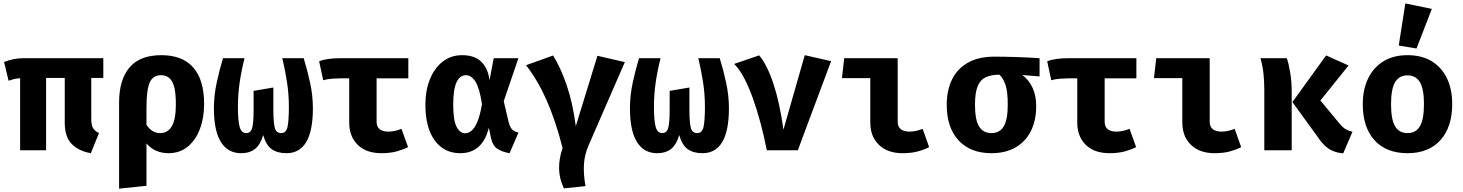

<svg xmlns="http://www.w3.org/2000/svg" viewBox="-20 -889 8655 1136"><path d="M591.3 -544.6V-427.7H520V-183.6Q520 -149.2 530.8 -131Q541.5 -112.8 565.6 -101.5L517.4 17.4Q446.2 5.1 404.6 -36.9Q363.1 -79 363.1 -162.1V-427.7H252.8V0H99V-426.2Q76.9 -424.6 62.3 -421Q47.7 -417.4 30.8 -411.3L4.1 -522.1Q31.3 -532.8 58.5 -538.7Q85.6 -544.6 117.4 -544.6Z M934.4 -562.6Q1060 -562.6 1123.8 -489.2Q1187.7 -415.9 1187.7 -273.8Q1187.7 -191.8 1162.8 -125.9Q1137.9 -60 1090.8 -21.3Q1043.6 17.4 976.4 17.4Q937.9 17.4 904.9 3.3Q871.8 -10.8 846.7 -40.5V210.3L684.6 227.2V-282.1Q684.6 -416.9 746.2 -489.7Q807.7 -562.6 934.4 -562.6ZM932.3 -444.1Q884.6 -444.1 865.6 -400.3Q846.7 -356.4 846.7 -254.4V-150.3Q879 -101.5 927.2 -101.5Q972.3 -101.5 996.4 -141.8Q1020.5 -182.1 1020.5 -271.8Q1020.5 -338.5 1010.3 -375.9Q1000 -413.3 980.3 -428.7Q960.5 -444.1 932.3 -444.1Z M1776.9 -544.6Q1797.9 -476.4 1814.6 -400.3Q1831.3 -324.1 1831.3 -248.2Q1831.3 17.4 1674.4 17.4Q1620.5 17.4 1586.9 -6.9Q1553.3 -31.3 1537.4 -89.7Q1520.5 -32.8 1488.7 -7.7Q1456.9 17.4 1406.2 17.4Q1328.7 17.4 1287.2 -48.7Q1245.6 -114.9 1245.6 -248.2Q1245.6 -324.1 1262.3 -401Q1279 -477.9 1299.5 -544.6H1426.7Q1407.7 -468.7 1397.7 -399Q1387.7 -329.2 1387.7 -256.9Q1387.7 -176.4 1397.7 -139Q1407.7 -101.5 1436.4 -101.5Q1463.6 -101.5 1472.1 -132.3Q1480.5 -163.1 1480.5 -240V-351.3L1597.4 -371.3V-245.1Q1597.4 -163.6 1605.9 -132.6Q1614.4 -101.5 1643.6 -101.5Q1673.3 -101.5 1681.3 -139Q1689.2 -176.4 1689.2 -256.9Q1689.2 -328.7 1678.7 -399.2Q1668.2 -469.7 1650.3 -544.6Z M2395.9 -544.6V-425.6H2208.2V-170.3Q2208.2 -137.9 2226.9 -124.1Q2245.6 -110.3 2277.4 -110.3Q2299 -110.3 2318.7 -115.1Q2338.5 -120 2355.4 -126.7L2394.4 -18.5Q2366.7 -4.1 2327.7 6.7Q2288.7 17.4 2236.9 17.4Q2147.2 17.4 2096.7 -31.8Q2046.2 -81 2046.2 -164.6V-425.6H1997.9Q1975.4 -425.6 1946.2 -423.6Q1916.9 -421.5 1892.3 -414.4L1868.2 -526.2Q1912.8 -544.6 1993.3 -544.6Z M2713.8 -562.6Q2788.7 -562.6 2828.2 -523.1Q2867.7 -483.6 2876.4 -414.4L2901 -544.6H3047.2L2960.5 -290.3L2988.2 -171.8Q2996.9 -135.4 3011 -122.3Q3025.1 -109.2 3047.7 -104.6L2994.9 17.4Q2950.8 9.7 2922.3 -9Q2893.8 -27.7 2883.6 -79L2872.3 -133.3Q2834.9 17.4 2703.1 17.4Q2607.2 17.4 2552.1 -58.2Q2496.9 -133.8 2496.9 -269.7Q2496.9 -354.4 2523.8 -420.5Q2550.8 -486.7 2599.5 -524.6Q2648.2 -562.6 2713.8 -562.6ZM2736.4 -444.1Q2700.5 -444.1 2681 -401.8Q2661.5 -359.5 2661.5 -269.7Q2661.5 -177.9 2681.3 -139.2Q2701 -100.5 2732.3 -100.5Q2750.8 -100.5 2769 -114.9Q2787.2 -129.2 2803.6 -166.7Q2820 -204.1 2831.8 -272.8Q2817.4 -366.7 2793.6 -405.4Q2769.7 -444.1 2736.4 -444.1Z M3514.9 -559 3676.9 -521.5 3461.5 -26.7Q3437.9 28.7 3434.9 85.4Q3431.8 142.1 3444.1 212.3L3316.4 225.6Q3289.2 168.7 3287.9 109.5Q3286.7 50.3 3308.7 -13.3Q3267.2 -175.9 3213.8 -296.4Q3160.5 -416.9 3092.3 -503.1L3252.3 -560.5Q3295.4 -493.3 3332.1 -387.4Q3368.7 -281.5 3386.7 -142.6Z M4238.5 -544.6Q4259.5 -476.4 4276.2 -400.3Q4292.8 -324.1 4292.8 -248.2Q4292.8 17.4 4135.9 17.4Q4082.1 17.4 4048.5 -6.9Q4014.9 -31.3 3999 -89.7Q3982.1 -32.8 3950.3 -7.7Q3918.5 17.4 3867.7 17.4Q3790.3 17.4 3748.7 -48.7Q3707.2 -114.9 3707.2 -248.2Q3707.2 -324.1 3723.8 -401Q3740.5 -477.9 3761 -544.6H3888.2Q3869.2 -468.7 3859.2 -399Q3849.2 -329.2 3849.2 -256.9Q3849.2 -176.4 3859.2 -139Q3869.2 -101.5 3897.9 -101.5Q3925.1 -101.5 3933.6 -132.3Q3942.1 -163.1 3942.1 -240V-351.3L4059 -371.3V-245.1Q4059 -163.6 4067.4 -132.6Q4075.9 -101.5 4105.1 -101.5Q4134.9 -101.5 4142.8 -139Q4150.8 -176.4 4150.8 -256.9Q4150.8 -328.7 4140.3 -399.2Q4129.7 -469.7 4111.8 -544.6Z M4516.9 0Q4501 -81.5 4480 -160.3Q4459 -239 4434.4 -307.7Q4409.7 -376.4 4381.8 -429Q4353.8 -481.5 4323.6 -510.8L4471.8 -561.5Q4519 -505.6 4556.2 -393.3Q4593.3 -281 4615.4 -122.1L4741.5 -562.6L4897.4 -527.2L4700.5 0Z M5129.2 -426.7H4961.5L4974.9 -544.6H5291.3V-170.3Q5291.3 -137.9 5310.3 -124.1Q5329.2 -110.3 5361.5 -110.3Q5382.6 -110.3 5402.1 -115.1Q5421.5 -120 5439 -126.7L5477.4 -18.5Q5450.3 -4.1 5411.3 6.7Q5372.3 17.4 5320.5 17.4Q5231.8 17.4 5180.5 -31.8Q5129.2 -81 5129.2 -164.6Z M5863.6 -553.8Q5925.1 -553.8 5998.2 -551.3Q6071.3 -548.7 6130.8 -544.6V-436.9L6029.2 -445.1Q6067.7 -415.9 6089.2 -370Q6110.8 -324.1 6110.8 -261Q6110.8 -175.9 6079.2 -113.3Q6047.7 -50.8 5988.5 -16.7Q5929.2 17.4 5846.2 17.4Q5722.1 17.4 5651.8 -58.2Q5581.5 -133.8 5581.5 -269.7Q5581.5 -355.4 5613.1 -419.2Q5644.6 -483.1 5707.2 -518.5Q5769.7 -553.8 5863.6 -553.8ZM5748.7 -269.7Q5748.7 -181 5772.6 -141.3Q5796.4 -101.5 5846.2 -101.5Q5894.9 -101.5 5918.7 -141.3Q5942.6 -181 5942.6 -269.7Q5942.6 -349.2 5928.5 -388.7Q5914.4 -428.2 5892.8 -447.2Q5844.6 -446.7 5812.6 -432.1Q5780.5 -417.4 5764.6 -379.2Q5748.7 -341 5748.7 -269.7Z M6703.6 -544.6V-425.6H6515.9V-170.3Q6515.9 -137.9 6534.6 -124.1Q6553.3 -110.3 6585.1 -110.3Q6606.7 -110.3 6626.4 -115.1Q6646.2 -120 6663.1 -126.7L6702.1 -18.5Q6674.4 -4.1 6635.4 6.7Q6596.4 17.4 6544.6 17.4Q6454.9 17.4 6404.4 -31.8Q6353.8 -81 6353.8 -164.6V-425.6H6305.6Q6283.1 -425.6 6253.8 -423.6Q6224.6 -421.5 6200 -414.4L6175.9 -526.2Q6220.5 -544.6 6301 -544.6Z M6975.4 -426.7H6807.7L6821 -544.6H7137.4V-170.3Q7137.4 -137.9 7156.4 -124.1Q7175.4 -110.3 7207.7 -110.3Q7228.7 -110.3 7248.2 -115.1Q7267.7 -120 7285.1 -126.7L7323.6 -18.5Q7296.4 -4.1 7257.4 6.7Q7218.5 17.4 7166.7 17.4Q7077.9 17.4 7026.7 -31.8Q6975.4 -81 6975.4 -164.6Z M7826.2 -561 7959 -501.5 7792.3 -294.4 7905.1 -158.5Q7924.6 -134.4 7942.3 -124.4Q7960 -114.4 7982.1 -109.2L7927.2 18.5Q7890.3 14.9 7863.1 2.8Q7835.9 -9.2 7812.8 -33.1Q7789.7 -56.9 7764.1 -95.9L7626.7 -285.1ZM7593.8 -544.6Q7605.1 -511.3 7613.8 -458.5Q7622.6 -405.6 7622.6 -345.1V0H7460.5V-356.9Q7460.5 -402.6 7455.9 -449.7Q7451.3 -496.9 7437.9 -544.6Z M8307.7 -562.6Q8391.8 -562.6 8450.8 -526.7Q8509.7 -490.8 8541 -425.9Q8572.3 -361 8572.3 -273.8Q8572.3 -137.4 8502.6 -60Q8432.8 17.4 8307.7 17.4Q8182.6 17.4 8112.8 -59Q8043.1 -135.4 8043.1 -272.8Q8043.1 -359.5 8074.6 -424.6Q8106.2 -489.7 8165.4 -526.2Q8224.6 -562.6 8307.7 -562.6ZM8307.7 -443.1Q8257.9 -443.1 8234.1 -402.3Q8210.3 -361.5 8210.3 -272.8Q8210.3 -182.6 8234.1 -142.1Q8257.9 -101.5 8307.7 -101.5Q8357.4 -101.5 8381.3 -142.1Q8405.1 -182.6 8405.1 -273.8Q8405.1 -362.1 8381.3 -402.6Q8357.4 -443.1 8307.7 -443.1ZM8294.9 -868.7 8451.8 -836.4 8361 -602.1 8255.9 -619.5Z"/></svg>

Font: Fira Code
Style: Bold
Weight: 700
Monospace: yes
Designer: Carrois Corporate, Edenspiekermann AG, Nikita Prokopov
Foundry: Carrois Corporate, Edenspiekermann AG, Nikita Prokopov
Version: Version 6.000; ttfautohint (v1.8.2) -l 8 -r 50 -G 200 -x 14 